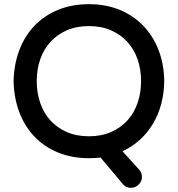

<svg xmlns="http://www.w3.org/2000/svg" viewBox="-20 -738 852 920"><path d="M406 -718Q488 -718 554 -690.5Q620 -663 667 -614Q714 -565 740 -497.5Q766 -430 767 -349Q765 -232 712.5 -144.5Q660 -57 567 -13L645 73Q660 88 660 109V111Q660 131 644.5 146.5Q629 162 607 162Q582 162 567 142L462 17Q435 20 406 20Q324 20 257.5 -7.5Q191 -35 144.5 -84Q98 -133 72.5 -200.5Q47 -268 45 -349Q47 -430 72.5 -497.5Q98 -565 144.5 -614Q191 -663 257.5 -690.5Q324 -718 406 -718ZM156 -349Q156 -294 172.5 -245.5Q189 -197 221 -161.5Q253 -126 299.5 -105.5Q346 -85 406 -85Q466 -85 512.5 -105.5Q559 -126 591 -161.5Q623 -197 639.5 -245.5Q656 -294 656 -349Q656 -405 639.5 -453Q623 -501 591 -536.5Q559 -572 512.5 -592.5Q466 -613 406 -613Q346 -613 299.5 -592.5Q253 -572 221 -536.5Q189 -501 172.5 -453Q156 -405 156 -349Z"/></svg>

Font: Varela Round Precious
Style: Medium
Weight: 500
Designer: Joe Prince
Foundry: Joe Prince
Version: Version 1.000